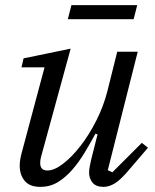

<svg xmlns="http://www.w3.org/2000/svg" viewBox="-20 -718 607 750"><path d="M138 12Q96 12 76.5 -11.5Q57 -35 57 -71Q57 -93 65 -122L154 -455H64L72 -490L256 -528L140 -104Q137 -92 137 -81Q137 -52 165 -52Q192 -52 226 -78Q260 -104 294 -147.5Q328 -191 356.5 -247.5Q385 -304 400 -364L438 -516H518L401 -53L419 -45L534 -160L558 -141L487 -58Q452 -16 429 -2Q406 12 385 12Q355 12 341.5 -4.5Q328 -21 328 -44Q328 -55 331 -70Q334 -85 336 -94L361 -193L353 -196Q332 -157 309.5 -120Q287 -83 261 -53.5Q235 -24 205 -6Q175 12 138 12ZM259 -698H516L502 -643H245Z"/></svg>

Font: IBM Plex Serif
Style: Italic
Weight: 400
Italic angle: -14°
Designer: Mike Abbink, Paul van der Laan, Pieter van Rosmalen
Foundry: Bold Monday
Version: Version 3.001